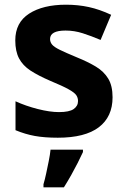

<svg xmlns="http://www.w3.org/2000/svg" viewBox="-20 -576 537 817"><path d="M459 -162Q459 -79 400.5 -34.5Q342 10 226 10Q169 10 128 2.5Q87 -5 46 -22V-145Q90 -125 141 -112Q192 -99 231 -99Q275 -99 293.5 -112Q312 -125 312 -146Q312 -160 304.5 -171Q297 -182 272 -196Q247 -210 194 -232Q143 -254 110 -275.5Q77 -297 61 -327.5Q45 -358 45 -404Q45 -480 104 -518Q163 -556 261 -556Q312 -556 358 -546Q404 -536 453 -513L408 -406Q368 -423 332 -434.5Q296 -446 259 -446Q226 -446 209.5 -437Q193 -428 193 -410Q193 -397 201.5 -386.5Q210 -376 234.5 -364Q259 -352 307 -332Q354 -313 388 -292.5Q422 -272 440.5 -241.5Q459 -211 459 -162ZM333 71Q323 93 310.5 117.5Q298 142 283.5 168Q269 194 252 221H165V208Q171 188 176.5 162Q182 136 187.5 109Q193 82 195 61H333Z"/></svg>

Font: Noto Sans Sora Sompeng
Style: Bold
Weight: 700
Designer: Monotype Design Team. David Williams.
Foundry: Monotype Imaging Inc.
Version: Version 2.101